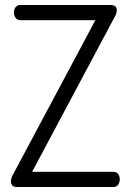

<svg xmlns="http://www.w3.org/2000/svg" viewBox="-20 -751 524 771"><path d="M24 -23Q24 -34 30 -46L363 -670H61Q50 -670 43 -679Q36 -688 36 -701Q36 -713 42.5 -722Q49 -731 61 -731H424Q449 -731 449 -710Q449 -698 441 -684L109 -61H436Q448 -61 454.5 -52Q461 -43 461 -31Q461 -19 454.5 -9.5Q448 0 436 0H48Q24 0 24 -23Z"/></svg>

Font: Terminal Dosis
Style: Regular
Weight: 400
Designer: Edgar Tolentino, Pablo Impallari, Igino Marini
Foundry: Edgar Tolentino, Pablo Impallari, Igino Marini
Version: Version 1.007